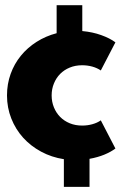

<svg xmlns="http://www.w3.org/2000/svg" viewBox="-20 -598 485 735"><path d="M295 -578.2V-479.1Q334.5 -475.5 367.5 -463.6Q400.5 -451.8 421.8 -435.9L365.9 -328.2Q352.3 -337.7 333.6 -343Q315 -348.2 294.5 -348.2Q268.6 -348.2 247 -339.3Q225.5 -330.5 210.2 -315Q195 -299.5 186.4 -278.4Q177.7 -257.3 177.7 -232.7Q177.7 -208.2 186.4 -187Q195 -165.9 210.2 -150.5Q225.5 -135 247 -126.1Q268.6 -117.3 294.5 -117.3Q315 -117.3 333.6 -122.5Q352.3 -127.7 365.9 -137.3L421.8 -29.5Q404.5 -16.4 379.1 -5.9Q353.6 4.5 322.7 10V117.3H224.5V11.4Q177.3 4.1 137.3 -17.5Q97.3 -39.1 68.4 -71.1Q39.5 -103.2 23.2 -144.5Q6.8 -185.9 6.8 -232.7Q6.8 -276.4 20.7 -315Q34.5 -353.6 59.8 -384.5Q85 -415.5 120 -437.7Q155 -460 196.8 -470.9V-578.2Z"/></svg>

Font: Spartan ExtBd
Style: Regular
Weight: 800
Designer: Matt Bailey, Mirko Velimirovic
Foundry: Matt Bailey
Version: Version 1.005